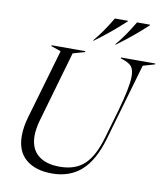

<svg xmlns="http://www.w3.org/2000/svg" viewBox="-99 -1007 951 1101"><g transform="rotate(10 376.5 -457.0)"><path d="M149 -712H345V-707L276 -687L157 -274Q143 -223 143 -185Q143 -111 188 -72.5Q233 -34 315 -34Q405 -34 458 -83Q511 -132 543 -243L590 -405Q632 -553 632 -614Q632 -656 616.5 -673.5Q601 -691 565 -703L553 -707V-712H753V-707L684 -687L555 -241Q517 -109 449 -48.5Q381 12 278 12Q182 12 126.5 -34.5Q71 -81 71 -171Q71 -223 88 -281L206 -687L149 -707ZM480 -926H556V-923Q476 -848 383 -780H378Q428 -838 480 -926ZM609 -926H685V-923Q605 -848 512 -780H507Q557 -838 609 -926Z"/></g></svg>

Font: Nyght Serif Light Italic
Style: Regular
Weight: 300
Italic angle: -16°
Designer: Maksym Kobuzan
Version: Version 0.410